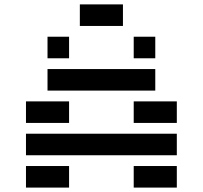

<svg xmlns="http://www.w3.org/2000/svg" viewBox="-20 -850 919 870"><path d="M683.6 -585.9H585.9V-683.6H683.6ZM683.6 -537.1V-439.5H195.3V-537.1ZM97.7 -293V-390.6H293V-293ZM585.9 -293V-390.6H781.2V-293ZM781.2 -244.1V-146.5H97.7V-244.1ZM97.7 0V-97.7H293V0ZM585.9 0V-97.7H781.2V0ZM341.8 -732.4V-830.1H537.1V-732.4ZM293 -585.9H195.3V-683.6H293Z"/></svg>

Font: Trigram
Style: Regular
Weight: 400
Designer: GGBotNet
Foundry: GGBotNet
Version: 1.05